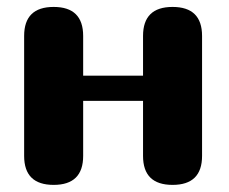

<svg xmlns="http://www.w3.org/2000/svg" viewBox="-20 -520 644 540"><path d="M465.3 -500.5Q548.3 -500.5 548.3 -418.9V-81.5Q548.3 0 465.3 0Q382.3 0 382.3 -81.5V-236.3H213.9V-81.5Q213.9 0 130.9 0Q47.9 0 47.9 -81.5V-418.9Q47.9 -500.5 130.9 -500.5Q213.9 -500.5 213.9 -418.9V-307.1H382.3V-418.9Q382.3 -500.5 465.3 -500.5Z"/></svg>

Font: inglobal
Style: Bold
Weight: 700
Designer: Andrey Kochetov, Denis Davydov, Evgeny Yurtaev
Foundry: inglobal.ru
Version: Version 1.00 September 25, 2014, initial release